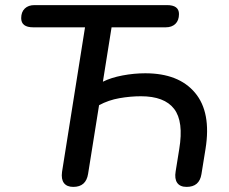

<svg xmlns="http://www.w3.org/2000/svg" viewBox="-20 -725 896 752"><path d="M267 7Q242 7 230.5 -8Q219 -23 223 -52L313 -618H110Q63 -618 63 -654Q63 -678 77 -691.5Q91 -705 115 -705H634Q681 -705 681 -670Q681 -645 667 -631.5Q653 -618 629 -618H417L383 -405Q415 -421 460 -429.5Q505 -438 549 -438Q680 -438 744 -361.5Q808 -285 785 -142L769 -43Q761 7 711 7Q685 7 674 -9Q663 -25 668 -54L682 -141Q700 -249 662 -298.5Q624 -348 532 -348Q491 -348 448 -340.5Q405 -333 368 -313L325 -44Q317 7 267 7Z"/></svg>

Font: Nunito SemiBold
Style: Italic
Weight: 600
Italic angle: -9°
Designer: Vernon Adams
Foundry: Vernon Adams
Version: Version 3.601; ttfautohint (v1.8.2.53-6de2)